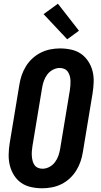

<svg xmlns="http://www.w3.org/2000/svg" viewBox="-20 -1003 540 1031"><path d="M207 8Q176 8 146.5 1.5Q117 -5 94 -21Q71 -37 55.5 -61.5Q40 -86 33 -114Q26 -142 26.5 -172.5Q27 -203 32 -234L84 -548Q88 -574 96.5 -599Q105 -624 119.5 -647.5Q134 -671 155 -690Q176 -709 200.5 -721Q225 -733 251 -738Q277 -743 302 -743Q333 -743 362.5 -736.5Q392 -730 415 -714Q438 -698 454 -673.5Q470 -649 477 -621Q484 -593 483 -562.5Q482 -532 477 -501L425 -187Q421 -161 412.5 -136Q404 -111 389.5 -87.5Q375 -64 354.5 -45Q334 -26 309.5 -14Q285 -2 258.5 3Q232 8 207 8ZM208 -97Q227 -97 245 -106.5Q263 -116 275 -132Q287 -148 293.5 -166.5Q300 -185 303 -204L355 -518Q357 -531 358 -544.5Q359 -558 358.5 -570.5Q358 -583 354.5 -595.5Q351 -608 344 -618Q337 -628 325.5 -633Q314 -638 301 -638Q282 -638 264 -628.5Q246 -619 234 -603Q222 -587 215.5 -568.5Q209 -550 206 -531L154 -217Q152 -204 151 -190.5Q150 -177 151 -164.5Q152 -152 155 -139.5Q158 -127 165 -117Q172 -107 183.5 -102Q195 -97 208 -97ZM341 -792 214 -927 291 -983 404 -838Z"/></svg>

Font: Iosevka SS04 Extrabold
Style: Italic
Weight: 800
Italic angle: -9°
Monospace: yes
Designer: Belleve Invis
Foundry: Belleve Invis
Version: Version 19.0.0; ttfautohint (v1.8.4)